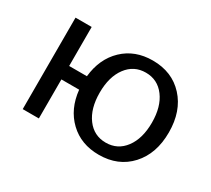

<svg xmlns="http://www.w3.org/2000/svg" viewBox="-80 -479 680 618"><g transform="rotate(30 260.0 -170.0)"><path d="M264.5 -264.5Q238 -229 238 -170Q238 -111 264.5 -75.5Q291 -40 335 -40Q379 -40 405.5 -75.5Q432 -111 432 -170Q432 -229 405.5 -264.5Q379 -300 335 -300Q291 -300 264.5 -264.5ZM50 0V-340H110V-195H176Q183 -263 226 -304Q269 -345 335 -345Q407 -345 451 -297Q495 -249 495 -170Q495 -91 451 -43Q407 5 335 5Q269 5 226 -36Q183 -77 176 -145H110V0Z"/></g></svg>

Font: Glametrix
Style: Regular
Weight: 500
Designer: gluk
Foundry: gluk
Version: Version 0.40